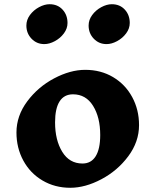

<svg xmlns="http://www.w3.org/2000/svg" viewBox="-20 -880 736 910"><path d="M300 -771Q300 -745 283 -722Q266 -699 240 -685Q214 -671 190 -671Q154 -671 129.5 -696.5Q105 -722 105 -759Q105 -786 122 -809Q139 -832 165 -846Q191 -860 215 -860Q253 -860 276.5 -834.5Q300 -809 300 -771ZM595 -771Q595 -745 578 -722Q561 -699 535 -685Q509 -671 485 -671Q449 -671 424.5 -696.5Q400 -722 400 -759Q400 -786 417 -809Q434 -832 460 -846Q486 -860 510 -860Q548 -860 571.5 -834.5Q595 -809 595 -771ZM639 -287Q639 -208 588 -139.5Q537 -71 460.5 -30.5Q384 10 313 10Q240 10 181.5 -24.5Q123 -59 90.5 -119Q58 -179 58 -252Q58 -331 109 -399.5Q160 -468 236.5 -508.5Q313 -549 384 -549Q458 -549 516 -514.5Q574 -480 606.5 -420Q639 -360 639 -287ZM241 -300Q241 -216 275 -160.5Q309 -105 371 -105Q412 -105 433.5 -139.5Q455 -174 455 -240Q455 -324 421 -378.5Q387 -433 326 -433Q284 -433 262.5 -399.5Q241 -366 241 -300Z"/></svg>

Font: InknutAntiqua
Style: Bold
Weight: 700
Designer: Claus Eggers Srensen
Foundry: Claus Eggers Srensen
Version: Version 1.000; ttfautohint (v1.2) -l 7 -r 28 -G 50 -x 13 -D 